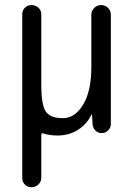

<svg xmlns="http://www.w3.org/2000/svg" viewBox="-20 -540 540 779"><path d="M70.3 181.6V-482.4Q70.3 -498 81.1 -508.8Q91.8 -519.5 107.9 -519.5Q124 -519.5 135.7 -508.8Q147.5 -498 147.5 -482.4V-198.2Q147.5 -115.2 165.5 -87.9Q183.6 -60.5 235.4 -60.5Q284.2 -60.5 317.4 -115.7Q350.6 -170.9 350.6 -267.6V-480.5Q350.6 -496.1 362.3 -507.8Q374 -519.5 390.6 -519.5Q406.2 -519.5 418 -508.3Q429.7 -497.1 429.7 -480.5V-37.1Q429.7 -22.5 418.9 -11.2Q408.2 0 392.6 0Q377 0 366.7 -10.7Q356.4 -21.5 355.5 -37.1L353.5 -74.2Q353.5 -75.2 352.5 -75.2Q350.6 -75.2 350.6 -74.2Q332 -35.2 295.4 -12.7Q258.8 9.8 214.8 9.8Q179.7 9.8 154.3 1Q147.5 -1 147.5 6.8V181.6Q147.5 197.3 135.7 208.5Q124 219.7 107.9 219.7Q91.8 219.7 81.1 209Q70.3 198.2 70.3 181.6Z"/></svg>

Font: Rounded Mgen+ 2m regular
Style: Regular
Weight: 400
Designer: [Source Han Sans]
Ryoko NISHIZUKA  (kana & ideographs); Paul D. Hunt (Latin, Greek & Cyrillic); Wenlong ZHANG  (bopomofo
Version: Version 1.059.20150602